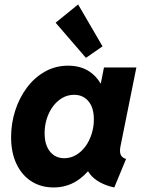

<svg xmlns="http://www.w3.org/2000/svg" viewBox="-20 -825 641 853"><path d="M217.8 7.8Q162.6 7.8 120.1 -19Q77.6 -45.9 53.5 -96.2Q29.3 -146.5 29.3 -215.8Q29.3 -276.4 47.4 -333Q65.4 -389.6 98.9 -434.8Q132.3 -480 179.2 -506.6Q226.1 -533.2 282.7 -533.2Q339.8 -533.2 379.2 -505.9Q418.5 -478.5 438 -431.2L350.6 -454.6H490.2L417.5 -401.9L441.9 -525.4H585.9L515.6 -176.8Q510.7 -153.3 515.6 -139.2Q520.5 -125 540 -118.7L487.8 7.8Q452.1 0.5 423.6 -15.4Q395 -31.2 378.4 -53.2Q361.8 -75.2 363.3 -100.6L439 -63H297.9L400.9 -105.5Q367.7 -51.3 321.8 -21.7Q275.9 7.8 217.8 7.8ZM265.6 -122.1Q293.9 -122.1 318.1 -136.5Q342.3 -150.9 359.9 -175Q377.4 -199.2 387.2 -230.2Q397 -261.2 397 -294.4Q397 -346.7 373 -375.2Q349.1 -403.8 309.1 -403.8Q280.3 -403.8 256.3 -389.6Q232.4 -375.5 214.8 -351.6Q197.3 -327.6 187.7 -297.1Q178.2 -266.6 178.2 -232.9Q178.2 -181.2 202.1 -151.6Q226.1 -122.1 265.6 -122.1ZM361.8 -567.9 227.1 -724.1 327.1 -805.2 435.5 -619.1Z"/></svg>

Font: Reddit Sans ExtraBold
Style: Italic
Weight: 800
Italic angle: -11.25°
Designer: Stephen Hutchings
Version: Version 1.013